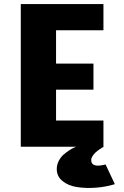

<svg xmlns="http://www.w3.org/2000/svg" viewBox="-20 -720 610 942"><path d="M489 0Q486.5 1.5 482.2 3.8Q478 6 467.5 13.2Q457 20.5 449 27.8Q441 35 434.2 45.5Q427.5 56 427.5 65.5Q427.5 104.5 495.5 87.5Q497.5 87 498 87L543.5 183.5Q500 197 451.2 200.8Q402.5 204.5 359 198Q315.5 191.5 287 168.5Q258.5 145.5 258.5 109.5Q258.5 88.5 268.2 69.5Q278 50.5 292 38.5Q306 26.5 320.2 17.2Q334.5 8 344 4L354 0H82V-700H487.5V-571.5H255V-408H438.5V-280H255V-128.5H487.5V0Z"/></svg>

Font: League Mono Narrow ExtraBold
Style: Regular
Weight: 800
Width: 3
Designer: Tyler Finck
Foundry: The League of Moveable Type / Tyler Finck
Version: Version 2.210